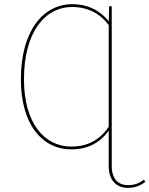

<svg xmlns="http://www.w3.org/2000/svg" viewBox="-20 -711 721 926"><path d="M674.1 155.6C655.1 170.3 633.1 181.9 597 181.9C552.3 181.9 518.9 154.2 518.9 89.7V-680.8H506.1L504.7 -608.2C464.5 -659 405 -690.8 328.4 -690.8C187.1 -690.8 80.7 -560.4 80.7 -328.4C80.7 -109.8 184.4 9.4 323.9 9.4C401.6 9.4 461.2 -20.9 504.4 -81V90.6C504.4 159.9 542.7 195 597 195C636.3 195 662.3 180.7 681.1 165.7ZM323.9 -4.1C193.6 -4.1 95.6 -117.4 95.6 -328.4C95.6 -554.6 195.4 -677.3 328.4 -677.3C406.5 -677.3 465.7 -642.6 504.4 -589.8V-100C462.5 -37 403.7 -4.1 323.9 -4.1Z"/></svg>

Font: Fira Sans Hair
Style: Regular
Weight: 100
Designer: bBox Type GmbH & Carrois Corporate GbR & Edenspiekermann AG
Foundry: bBox Type GmbH & Carrois Corporate GbR & Edenspiekermann AG
Version: Version 4.300;PS 004.300;hotconv 1.0.88;makeotf.lib2.5.64775